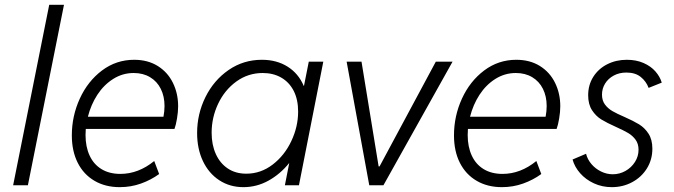

<svg xmlns="http://www.w3.org/2000/svg" viewBox="-20 -772 2809 800"><path d="M185.1 -752H246.6L96.2 0H34.7Z M279.3 -208Q279.3 -288.6 312.5 -361.1Q345.7 -433.6 405 -478.3Q464.4 -522.9 539.1 -522.9Q595.7 -522.9 637.2 -497.1Q678.7 -471.2 700.4 -427Q722.2 -382.8 722.2 -329.1Q722.2 -305.7 717.5 -278.1Q712.9 -250.5 707 -234.9H337.4Q336.4 -218.3 336.4 -209.5Q336.4 -160.6 353.3 -124Q370.1 -87.4 402.8 -67.4Q435.5 -47.4 481.4 -47.4Q556.6 -47.4 622.6 -101.1L643.1 -46.9Q608.9 -22 567.1 -7.1Q525.4 7.8 479 7.8Q418.9 7.8 373.8 -18.6Q328.6 -44.9 304 -93.5Q279.3 -142.1 279.3 -208ZM661.1 -285.6Q665.5 -309.1 665.5 -330.1Q665.5 -370.6 649.9 -401.9Q634.3 -433.1 605.2 -450.4Q576.2 -467.8 537.1 -467.8Q490.7 -467.8 451.7 -443.1Q412.6 -418.5 385.7 -377.2Q358.9 -335.9 346.2 -285.6Z M801.3 -217.8Q801.3 -296.9 835.9 -367.2Q870.6 -437.5 932.4 -480.2Q994.1 -522.9 1071.3 -522.9Q1132.8 -522.9 1178.2 -494.4Q1223.6 -465.8 1245.6 -414.1H1246.6L1266.6 -515.1H1327.1L1225.6 0H1167L1185.1 -92.3H1184.6Q1147 -45.9 1098.1 -19Q1049.3 7.8 994.1 7.8Q937.5 7.8 893.6 -21Q849.6 -49.8 825.4 -101.1Q801.3 -152.3 801.3 -217.8ZM1222.2 -307.1Q1222.2 -356.9 1203.9 -393.1Q1185.5 -429.2 1152.1 -448.5Q1118.7 -467.8 1074.7 -467.8Q1013.7 -467.8 964.8 -432.4Q916 -397 888.9 -339.6Q861.8 -282.2 861.8 -218.8Q861.8 -168.9 879.2 -130.4Q896.5 -91.8 929 -70.1Q961.4 -48.3 1006.3 -48.3Q1066.4 -48.3 1116 -86.2Q1165.5 -124 1193.8 -184.1Q1222.2 -244.1 1222.2 -307.1Z M1424.3 -515.1H1486.3L1557.6 -78.6H1561.5L1795.9 -515.1H1865.7L1577.6 0H1518.6Z M1871.6 -208Q1871.6 -288.6 1904.8 -361.1Q1938 -433.6 1997.3 -478.3Q2056.6 -522.9 2131.3 -522.9Q2188 -522.9 2229.5 -497.1Q2271 -471.2 2292.7 -427Q2314.5 -382.8 2314.5 -329.1Q2314.5 -305.7 2309.8 -278.1Q2305.2 -250.5 2299.3 -234.9H1929.7Q1928.7 -218.3 1928.7 -209.5Q1928.7 -160.6 1945.6 -124Q1962.4 -87.4 1995.1 -67.4Q2027.8 -47.4 2073.7 -47.4Q2148.9 -47.4 2214.8 -101.1L2235.4 -46.9Q2201.2 -22 2159.4 -7.1Q2117.7 7.8 2071.3 7.8Q2011.2 7.8 1966.1 -18.6Q1920.9 -44.9 1896.2 -93.5Q1871.6 -142.1 1871.6 -208ZM2253.4 -285.6Q2257.8 -309.1 2257.8 -330.1Q2257.8 -370.6 2242.2 -401.9Q2226.6 -433.1 2197.5 -450.4Q2168.5 -467.8 2129.4 -467.8Q2083 -467.8 2043.9 -443.1Q2004.9 -418.5 1978 -377.2Q1951.2 -335.9 1938.5 -285.6Z M2365.7 -107.4 2421.9 -131.3Q2427.7 -107.9 2444.3 -88.4Q2460.9 -68.8 2484.4 -57.4Q2507.8 -45.9 2533.2 -45.9Q2561.5 -45.9 2586.2 -59.8Q2610.8 -73.7 2625.7 -97.2Q2640.6 -120.6 2640.6 -147.9Q2640.6 -172.9 2628.2 -189.9Q2615.7 -207 2596.9 -218Q2578.1 -229 2546.4 -243.2Q2508.3 -260.3 2485.6 -274.2Q2462.9 -288.1 2446.8 -312.7Q2430.7 -337.4 2430.7 -375Q2430.7 -418 2451.9 -451.7Q2473.1 -485.4 2510 -504.2Q2546.9 -522.9 2591.8 -522.9Q2630.9 -522.9 2661.4 -509.5Q2691.9 -496.1 2710.9 -474.4Q2730 -452.6 2737.3 -427.7L2682.6 -405.8Q2672.4 -433.1 2649.7 -451.4Q2627 -469.7 2589.8 -469.7Q2560.5 -469.7 2537.4 -457.3Q2514.2 -444.8 2501.2 -423.8Q2488.3 -402.8 2488.3 -377.9Q2488.3 -353 2500.7 -336.4Q2513.2 -319.8 2531.7 -309.1Q2550.3 -298.3 2582 -284.7Q2619.6 -268.1 2642.8 -253.9Q2666 -239.7 2682.1 -215.1Q2698.2 -190.4 2698.2 -152.3Q2698.2 -107.4 2675.8 -70.8Q2653.3 -34.2 2614.5 -13.2Q2575.7 7.8 2529.3 7.8Q2488.8 7.8 2454.6 -8.1Q2420.4 -23.9 2397.2 -50.3Q2374 -76.7 2365.7 -107.4Z"/></svg>

Font: Reddit Sans Chocolate Light
Style: Italic
Weight: 300
Italic angle: -11.25°
Designer: Stephen Hutchings
Version: Version 1.013